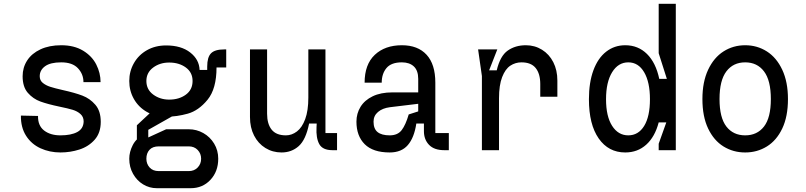

<svg xmlns="http://www.w3.org/2000/svg" viewBox="-20 -790 4240 1010"><path d="M298 -78Q354 -78 386.5 -95.5Q419 -113 420 -151Q420 -175 403.5 -190Q387 -205 362 -212.5Q337 -220 293 -229Q231 -242 192.5 -256Q154 -270 126.5 -301.5Q99 -333 99 -389Q99 -435 123 -472Q147 -509 193 -530.5Q239 -552 302 -552Q370 -552 417 -523.5Q464 -495 486.5 -450.5Q509 -406 509 -358H419Q419 -400 390 -431Q361 -462 302 -462Q245 -462 217 -441.5Q189 -421 189 -389Q189 -367 205 -354Q221 -341 244 -333.5Q267 -326 311 -316Q374 -302 413.5 -287Q453 -272 481.5 -239Q510 -206 510 -149Q510 -91 478 -55Q446 -19 398 -3.5Q350 12 298 12Q241 12 193 -10Q145 -32 117 -76Q89 -120 90 -182L180 -180Q179 -129 212 -103.5Q245 -78 298 -78Z M660 -364Q660 -415 684.5 -458Q709 -501 753 -526Q797 -551 854 -551Q933 -551 980.5 -514Q1028 -477 1030 -422H1070V-440Q1070 -489 1090 -509.5Q1110 -530 1159 -530H1170V-435H1119Q1119 -323 1072 -265.5Q1025 -208 967.5 -192Q910 -176 854 -176Q797 -176 753 -201Q709 -226 684.5 -269Q660 -312 660 -364ZM993 -364Q993 -409 957.5 -435Q922 -461 870 -461Q821 -461 785.5 -434.5Q750 -408 750 -364Q750 -319 786 -292.5Q822 -266 870 -266Q922 -266 957.5 -292Q993 -318 993 -364ZM660 45Q660 9 678.5 -27Q697 -63 736 -81L815 -20Q783 -20 766.5 -2Q750 16 750 45Q750 72 767 91Q784 110 815 110H973Q1002 110 1020 91Q1038 72 1038 45Q1038 18 1020 -1Q1002 -20 973 -20H700V-131L837 -259L905 -189L760 -107V-67L854 -110H973Q1014 -110 1049.5 -90Q1085 -70 1106.5 -34.5Q1128 1 1128 45Q1128 112 1087 156Q1046 200 983 200H805Q766 200 733 180Q700 160 680 124.5Q660 89 660 45Z M1295 -174V-530H1385V-192Q1385 -138 1409 -108Q1433 -78 1484 -78Q1515 -78 1542 -98.5Q1569 -119 1585.5 -163.5Q1602 -208 1602 -277V-530H1692V-90H1753V0H1729Q1677 0 1659.5 -32Q1642 -64 1645 -120L1646 -140H1606Q1589 -55 1551.5 -21.5Q1514 12 1461 12Q1414 12 1376 -11.5Q1338 -35 1316.5 -77Q1295 -119 1295 -174Z M2341 0H2317Q2264 0 2237 -28Q2210 -56 2210 -100V-140H2170Q2159 -66 2125.5 -27Q2092 12 2030 12Q1942 12 1898.5 -31.5Q1855 -75 1855 -150Q1855 -193 1876.5 -228Q1898 -263 1940.5 -283.5Q1983 -304 2044 -304H2180V-375Q2180 -419 2157 -440.5Q2134 -462 2094 -462Q2038 -462 2013 -432Q1988 -402 1988 -355H1898Q1898 -451 1951.5 -501.5Q2005 -552 2094 -552Q2178 -552 2224 -502Q2270 -452 2270 -355V-90H2341ZM2130 -188 2180 -204V-244L2031 -226Q1992 -221 1968.5 -201Q1945 -181 1945 -150Q1945 -112 1966.5 -95Q1988 -78 2030 -78Q2072 -78 2093 -105.5Q2114 -133 2130 -188Z M2515 -390 2495 -530H2596L2553 -420H2593Q2611 -496 2651 -524Q2691 -552 2746 -552Q2793 -552 2831 -528.5Q2869 -505 2890.5 -463Q2912 -421 2912 -366V-281H2822V-348Q2822 -402 2798 -432Q2774 -462 2723 -462Q2691 -462 2664.5 -444.5Q2638 -427 2621.5 -384.5Q2605 -342 2605 -273V0H2515Z M3535 0H3445V-34L3485 -146H3445Q3425 -70 3379.5 -29Q3334 12 3269 12Q3181 12 3129.5 -61.5Q3078 -135 3078 -268Q3078 -356 3101.5 -420Q3125 -484 3168.5 -518Q3212 -552 3269 -552Q3337 -552 3383.5 -506Q3430 -460 3448 -375H3488L3445 -510V-770H3535ZM3399 -268Q3399 -358 3368.5 -410Q3338 -462 3285 -462Q3232 -462 3200 -410Q3168 -358 3168 -268Q3168 -178 3200 -128Q3232 -78 3285 -78Q3338 -78 3368.5 -127.5Q3399 -177 3399 -268Z M3900 -462Q3837 -462 3801 -414.5Q3765 -367 3765 -269Q3765 -171 3801 -124.5Q3837 -78 3900 -78Q3963 -78 3999 -124.5Q4035 -171 4035 -269Q4035 -367 3999 -414.5Q3963 -462 3900 -462ZM3900 -552Q3963 -552 4014 -519.5Q4065 -487 4095 -423Q4125 -359 4125 -269Q4125 -177 4095 -114Q4065 -51 4014 -19.5Q3963 12 3900 12Q3837 12 3786 -19.5Q3735 -51 3705 -114Q3675 -177 3675 -269Q3675 -359 3705 -423Q3735 -487 3786 -519.5Q3837 -552 3900 -552Z"/></svg>

Font: Fliege Mono Thin
Style: Regular
Weight: 100
Version: Version 0.020;Glyphs 3.3 (3306)